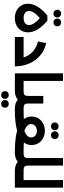

<svg xmlns="http://www.w3.org/2000/svg" viewBox="1107 -1996 1131 3385"><g transform="rotate(90 1672.5 -303.5)"><path d="M253 -573H345Q550 -401 550 -233Q550 -164 518.5 -111.5Q487 -59 430.5 -29.5Q374 0 298 0Q223 0 166.5 -29.5Q110 -59 78 -111.5Q46 -164 46 -232Q46 -400 253 -573ZM291 -434Q230 -380 202 -333.5Q174 -287 174 -247Q174 -218 189 -197.5Q204 -177 232 -165.5Q260 -154 298 -154Q337 -154 364.5 -165.5Q392 -177 407 -198.5Q422 -220 422 -248Q422 -287 394 -333.5Q366 -380 308 -434ZM376 -680Q347 -680 327.5 -699Q308 -718 308 -748Q308 -778 327.5 -797Q347 -816 376 -816Q405 -816 424.5 -797Q444 -778 444 -748Q444 -718 424.5 -699Q405 -680 376 -680ZM220 -680Q191 -680 171.5 -699Q152 -718 152 -748Q152 -778 171.5 -797Q191 -816 220 -816Q249 -816 268.5 -797Q288 -778 288 -748Q288 -718 268.5 -699Q249 -680 220 -680Z M1017 0Q1016 -107 979.5 -190Q943 -273 875 -328.5Q807 -384 711 -407L740 -553Q866 -524 957 -447Q1048 -370 1098.5 -256Q1149 -142 1150 0ZM632 0V-154H1110V0Z M1403 0V-154H1521V0ZM1273 0V-849H1407V0ZM1521 0V-154Q1531 -154 1536 -133Q1541 -112 1541 -78Q1541 -43 1536 -21.5Q1531 0 1521 0Z M1521 0V-154H1574Q1615 -154 1636 -160.5Q1657 -167 1664 -185.5Q1671 -204 1671 -237V-501H1805V-237Q1805 -160 1779 -107.5Q1753 -55 1702 -27.5Q1651 0 1574 0ZM1902 0Q1825 0 1774 -27Q1723 -54 1697 -107Q1671 -160 1671 -237H1805Q1805 -204 1812 -185.5Q1819 -167 1840 -160.5Q1861 -154 1902 -154H1940V0ZM1940 0V-154Q1950 -154 1955 -133Q1960 -112 1960 -78Q1960 -43 1955 -21.5Q1950 0 1940 0ZM1521 0Q1511 0 1506 -21.5Q1501 -43 1501 -78Q1501 -113 1506 -133.5Q1511 -154 1521 -154ZM1811 242Q1782 242 1762.5 223Q1743 204 1743 175Q1743 145 1762.5 126Q1782 107 1811 107Q1840 107 1859.5 126Q1879 145 1879 175Q1879 204 1859.5 223Q1840 242 1811 242ZM1655 242Q1626 242 1606.5 223Q1587 204 1587 175Q1587 145 1606.5 126Q1626 107 1655 107Q1684 107 1703.5 126Q1723 145 1723 175Q1723 204 1703.5 223Q1684 242 1655 242Z M1940 0V-154Q1994 -154 2042.5 -156.5Q2091 -159 2133 -163Q2139 -164 2144 -157.5Q2149 -151 2154.5 -145Q2160 -139 2165 -139Q2246 -151 2298.5 -172.5Q2351 -194 2377 -222.5Q2403 -251 2403 -285Q2403 -315 2388 -338.5Q2373 -362 2347 -375.5Q2321 -389 2286 -389Q2251 -389 2224 -375Q2197 -361 2182 -337.5Q2167 -314 2167 -286Q2167 -252 2194 -222.5Q2221 -193 2276 -171.5Q2331 -150 2416 -138Q2422 -137 2427 -143.5Q2432 -150 2437 -156.5Q2442 -163 2448 -162Q2488 -158 2533.5 -156Q2579 -154 2630 -154V0Q2499 0 2390 -17.5Q2281 -35 2201.5 -70.5Q2122 -106 2078 -162Q2034 -218 2034 -295Q2034 -365 2068 -417Q2102 -469 2159 -499Q2216 -529 2285 -529Q2355 -529 2412 -499.5Q2469 -470 2503 -417.5Q2537 -365 2537 -294Q2537 -225 2502.5 -174.5Q2468 -124 2408 -90Q2348 -56 2271.5 -36.5Q2195 -17 2110 -8.5Q2025 0 1940 0ZM2630 0V-154Q2640 -154 2645 -133Q2650 -112 2650 -78Q2650 -43 2645 -21.5Q2640 0 2630 0ZM1940 0Q1930 0 1925 -21.5Q1920 -43 1920 -78Q1920 -113 1925 -133.5Q1930 -154 1940 -154ZM2363 -636Q2334 -636 2314.5 -655Q2295 -674 2295 -704Q2295 -734 2314.5 -753Q2334 -772 2363 -772Q2392 -772 2411.5 -753Q2431 -734 2431 -704Q2431 -674 2411.5 -655Q2392 -636 2363 -636ZM2207 -636Q2178 -636 2158.5 -655Q2139 -674 2139 -704Q2139 -734 2158.5 -753Q2178 -772 2207 -772Q2236 -772 2255.5 -753Q2275 -734 2275 -704Q2275 -674 2255.5 -655Q2236 -636 2207 -636Z M2630 0V-154H2669Q2710 -154 2731 -160.5Q2752 -167 2759 -185.5Q2766 -204 2766 -237V-849H2900V-237Q2900 -160 2874 -107.5Q2848 -55 2797 -27.5Q2746 0 2669 0ZM2997 0Q2920 0 2869 -27Q2818 -54 2792 -107Q2766 -160 2766 -237H2900Q2900 -204 2907 -185.5Q2914 -167 2935 -160.5Q2956 -154 2997 -154H3018V0ZM3018 0V-154Q3028 -154 3033 -133Q3038 -112 3038 -78Q3038 -43 3033 -21.5Q3028 0 3018 0ZM2630 0Q2620 0 2615 -21.5Q2610 -43 2610 -78Q2610 -113 2615 -133.5Q2620 -154 2630 -154Z M3018 0V-154H3155V-849H3289V0ZM3018 0Q3008 0 3003 -21Q2998 -42 2998 -78Q2998 -113 3003 -133.5Q3008 -154 3018 -154Z"/></g></svg>

Font: Alexandria SemiBold
Style: Regular
Weight: 600
Designer: Mohamed Gaber
Foundry: Kief Type Foundry
Version: Version 5.100